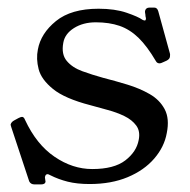

<svg xmlns="http://www.w3.org/2000/svg" viewBox="-20 -474 500 506"><path d="M409.8 -310Q403.8 -307 400.8 -307Q393.8 -307 390.8 -313Q367.8 -352.2 345 -374.4Q322.2 -396.5 295 -405.9Q267.8 -415.2 232.5 -415.2Q199 -415.2 174.9 -400Q150.8 -384.8 146.8 -361.2Q141.2 -331 155.9 -313.5Q170.5 -296 196.5 -286.5Q222.5 -277 252.2 -268.8Q283.5 -260.8 315.8 -251Q348 -241.2 374.4 -226.1Q400.8 -211 414 -186.1Q427.2 -161.2 419.5 -123.2Q413 -86.8 386.4 -56Q359.8 -25.2 316.5 -7.1Q273.2 11 216.2 11Q183.2 11 158.5 4.8Q133.8 -1.5 113 -12Q107.2 -15 106 -15Q100 -15 99 -9Q98 -8 98.5 -6Q99 -4 99 -2Q100 4 100 5Q99 12 88 12H71Q61 12 57 4L10 -138Q8 -144 8 -146Q10 -153 18 -157L29 -163Q35.2 -166 38 -166Q43 -166 46 -158Q76.2 -93.2 123.8 -60.9Q171.2 -28.5 223 -28.5Q280.5 -28.5 310.1 -51.2Q339.8 -74 345.5 -105Q350.2 -128 339.1 -143.1Q328 -158.2 307.9 -168Q287.8 -177.8 263.8 -184.2Q239.8 -190.8 218 -196.8Q150.8 -214.2 119.8 -239.4Q88.8 -264.5 81.8 -291.8Q74.8 -319 79.8 -343.5Q87.5 -386 127.5 -418.5Q167.5 -451 239.8 -451Q282.8 -451 313.5 -440.5Q344.2 -430 355.2 -422Q359.2 -420 361.2 -420Q364.2 -420 364.2 -423Q365.2 -425 364.2 -428Q363.2 -431 363.2 -435Q362.2 -439 362.2 -441.5Q362.2 -444 362.2 -445Q364.2 -454 374 -454H386.5Q394.5 -454 397.2 -444L427.8 -333Q428.5 -330 428.1 -328Q427.8 -326 427.8 -324Q426.8 -318 418.8 -314Z"/></svg>

Font: Young Serif Light
Style: Italic
Weight: 300
Italic angle: -10.979°
Designer: Bastien Sozeau
Foundry: NBR — Bastien Sozeau
Version: Version 5.001